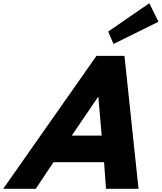

<svg xmlns="http://www.w3.org/2000/svg" viewBox="-48 -1172 1004 1192"><path d="M623.6 -976 656.7 -899 935.8 -1037 879 -1152ZM724.7 -825H550.7L-28 0H174L284.1 -165H598.1L610 0H812ZM583.3 -330H397.3L560.7 -570H562.7Z"/></svg>

Font: Hussar
Style: BdOblThree
Weight: 700
Foundry: Cannot Into Space Fonts
Version: Version 2.00